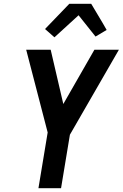

<svg xmlns="http://www.w3.org/2000/svg" viewBox="-20 -999 651 1019"><path d="M184 0 233 -296 119 -735H249L316 -447L481 -735H611L351 -284L304 0ZM269 -801 219 -845 348 -979H464L526 -875L546 -840L487 -805L397 -918Z"/></svg>

Font: Iosevka Aile Oblique
Style: Bold
Weight: 700
Italic angle: -9°
Designer: Belleve Invis
Foundry: Belleve Invis
Version: Version 31.1.0; ttfautohint (v1.8.4)